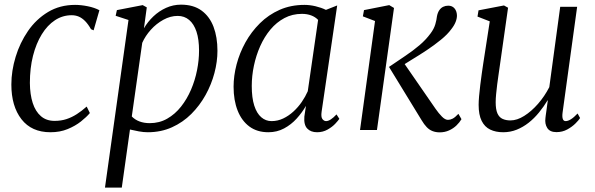

<svg xmlns="http://www.w3.org/2000/svg" viewBox="-20 -572 2618 845"><path d="M202 10Q119 10 74.5 -47.2Q30 -104.5 30 -200Q30 -260 48.8 -321.8Q67.5 -383.5 103.2 -435.5Q139 -487.5 191.2 -519Q243.5 -550.5 310.5 -550.5Q336.5 -550.5 366.2 -544.5Q396 -538.5 417.5 -527L392 -438.5L380.5 -443.5Q368 -465.5 354.8 -479Q341.5 -492.5 327 -498.8Q312.5 -505 295.5 -505Q255.5 -505 222 -483Q188.5 -461 163.8 -420.8Q139 -380.5 125.2 -326.2Q111.5 -272 111.5 -207Q112 -156 124 -118.8Q136 -81.5 160 -60.8Q184 -40 220 -40Q249 -40 272.5 -47.8Q296 -55.5 317.8 -69.5Q339.5 -83.5 361.5 -103L375.5 -74.5Q361 -57 336 -37.2Q311 -17.5 277.5 -3.8Q244 10 202 10Z M442 253.5 545.5 -484 489 -502.5 494.5 -527.5 608 -549.5 626 -539.5 613.5 -447.5Q630 -476 655 -499.8Q680 -523.5 711 -537.5Q742 -551.5 776.5 -551.5Q831.5 -551.5 867 -525.5Q902.5 -499.5 919.8 -454Q937 -408.5 937 -348.5Q937 -301 923.8 -250.8Q910.5 -200.5 884.8 -154Q859 -107.5 822 -70.5Q785 -33.5 736.8 -11.8Q688.5 10 630.5 10Q611.5 10 591 6.2Q570.5 2.5 552 -2L516 253.5ZM560 -59.5Q574 -45 594 -37.5Q614 -30 639 -30Q681.5 -30 716 -49.8Q750.5 -69.5 776.8 -102.8Q803 -136 820.8 -177.5Q838.5 -219 847.2 -263.2Q856 -307.5 856 -349Q856 -398.5 844.8 -432.5Q833.5 -466.5 812.5 -484.2Q791.5 -502 762 -502Q730 -502 699 -485Q668 -468 643.8 -441Q619.5 -414 606 -383.5Z M1395.5 -81Q1392 -57 1399 -48Q1406 -39 1415 -39Q1424.5 -39 1436 -46.5Q1447.5 -54 1461 -68.5L1473.5 -49Q1469 -42 1455.8 -27.8Q1442.5 -13.5 1421.8 -1.8Q1401 10 1375.5 10Q1347.5 10 1332 -6.5Q1316.5 -23 1319.5 -59L1326.5 -106Q1309.5 -76.5 1285.5 -50Q1261.5 -23.5 1230.2 -6.8Q1199 10 1161 10Q1111.5 10 1077.5 -15.2Q1043.5 -40.5 1025.8 -85.5Q1008 -130.5 1008 -190.5Q1008 -238 1021.2 -288.5Q1034.5 -339 1060.2 -385.5Q1086 -432 1123.8 -469.5Q1161.5 -507 1210.8 -528.8Q1260 -550.5 1320 -550.5Q1343.5 -550.5 1368.8 -544.5Q1394 -538.5 1414.5 -528.5L1464 -548ZM1380 -484.5Q1367.5 -497.5 1349.5 -504.2Q1331.5 -511 1309 -511Q1266.5 -511 1231.8 -492.5Q1197 -474 1170.2 -442Q1143.5 -410 1125.2 -369Q1107 -328 1097.5 -283Q1088 -238 1088 -193.5Q1088 -141.5 1099 -107.2Q1110 -73 1129.8 -56Q1149.5 -39 1175 -39Q1202 -39 1226.2 -50.5Q1250.5 -62 1271.2 -81Q1292 -100 1308 -123.2Q1324 -146.5 1334.5 -170.5Z M1564.5 0 1630.5 -479.5 1577 -500 1582 -527.5 1693 -549.5 1714 -537 1639 0ZM1915 10.5Q1898 10.5 1883.8 5Q1869.5 -0.5 1858 -12.5Q1846.5 -24.5 1835.5 -43L1692 -277.5Q1731 -304 1764.8 -326.8Q1798.5 -349.5 1826.2 -373Q1854 -396.5 1875 -425Q1890 -445 1895.8 -465Q1901.5 -485 1903 -500Q1906 -516 1913 -526.5Q1920 -537 1930.2 -542Q1940.5 -547 1952.5 -547Q1970 -547 1980 -535.5Q1990 -524 1991 -505.5Q1991.5 -492 1985.5 -476.2Q1979.5 -460.5 1966.5 -444Q1949.5 -420.5 1920.2 -396.8Q1891 -373 1858.2 -351.2Q1825.5 -329.5 1796 -311.8Q1766.5 -294 1749 -282.5L1749.5 -306.5L1897 -93Q1910.5 -73.5 1924.8 -59Q1939 -44.5 1951.5 -44.5Q1961.5 -44.5 1972 -49.8Q1982.5 -55 1997.5 -71L2011 -47.5Q2002.5 -33 1988.8 -19.8Q1975 -6.5 1956.2 2Q1937.5 10.5 1915 10.5Z M2194.5 10Q2161.5 10 2137.2 -1.8Q2113 -13.5 2099.8 -40Q2086.5 -66.5 2086.5 -110.5Q2086.5 -126 2088.5 -149.2Q2090.5 -172.5 2093.8 -198.8Q2097 -225 2100.5 -249.5Q2104 -274 2106.5 -290.5L2135.5 -478L2081.5 -499L2086 -526.5L2198 -548L2216 -538L2180 -284.5Q2177.5 -265.5 2174.2 -244Q2171 -222.5 2168.2 -200.5Q2165.5 -178.5 2163.5 -158.2Q2161.5 -138 2161.5 -122Q2161.5 -90.5 2169.2 -73Q2177 -55.5 2191.8 -48.8Q2206.5 -42 2226.5 -42Q2255.5 -42 2287.2 -62Q2319 -82 2348 -115.2Q2377 -148.5 2397.5 -188.5L2445.5 -542H2520L2456 -77Q2453.5 -58.5 2456.8 -48.8Q2460 -39 2469.5 -39Q2479.5 -39 2492.5 -47Q2505.5 -55 2522 -72.5L2533 -52.5Q2527.5 -43.5 2512.8 -28.8Q2498 -14 2476.5 -2.2Q2455 9.5 2429 9.5Q2400 9.5 2388.5 -8.8Q2377 -27 2380.5 -52.5Q2380.5 -55 2381.8 -63.8Q2383 -72.5 2384.8 -84.8Q2386.5 -97 2388 -109Q2389.5 -121 2391 -130L2390 -130.5Q2373 -102.5 2352.2 -77Q2331.5 -51.5 2306.8 -32Q2282 -12.5 2254 -1.2Q2226 10 2194.5 10Z"/></svg>

Font: Merriweather 60pt Light
Style: Italic
Weight: 300
Italic angle: -7.8°
Version: Version 2.101